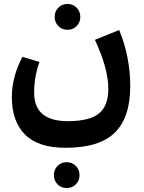

<svg xmlns="http://www.w3.org/2000/svg" viewBox="-20 -490 731 973"><path d="M257 -404Q257 -432 275.5 -451Q294 -470 322 -470Q350 -470 368.5 -451Q387 -432 387 -404Q387 -377 368.5 -358Q350 -339 322 -339Q294 -339 275.5 -358Q257 -377 257 -404ZM584 -338Q640 -202 640 -53Q640 105 562 182Q484 259 312 259Q174 259 107 192Q40 125 40 2Q40 -101 94 -202L180 -176Q153 -102 153 -20Q153 124 324 124Q433 124 481 85.5Q529 47 529 -40Q529 -142 461 -288ZM383 398Q383 425 364.5 444Q346 463 318 463Q290 463 271.5 444Q253 425 253 398Q253 370 271.5 351Q290 332 318 332Q346 332 364.5 351Q383 370 383 398Z"/></svg>

Font: FiraGO SemiBold
Style: Regular
Weight: 600
Designer: bBox Type
Foundry: bBox Type GmbH
Version: Version 1.001;PS 001.001;hotconv 1.0.88;makeotf.lib2.5.64775